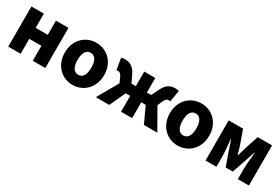

<svg xmlns="http://www.w3.org/2000/svg" viewBox="50 -1278 3005 2059"><g transform="rotate(30 1553.0 -248.5)"><path d="M63 0H217V-185H367V0H522V-497H367V-321H217V-497H63Z M863 12C990 12 1107 -84 1107 -249C1107 -414 990 -509 863 -509C737 -509 620 -414 620 -249C620 -84 737 12 863 12ZM863 -113C805 -113 778 -166 778 -249C778 -331 805 -385 863 -385C921 -385 948 -331 948 -249C948 -166 921 -113 863 -113Z M1148 0H1314L1404 -196H1460V0H1597V-196H1652L1743 0H1909L1763 -256L1789 -315C1806 -352 1821 -363 1842 -363C1849 -363 1855 -361 1861 -359L1885 -501C1872 -507 1859 -509 1844 -509C1774 -509 1730 -482 1693 -405L1650 -317H1597V-497H1460V-317H1406L1364 -405C1327 -482 1282 -509 1212 -509C1197 -509 1184 -507 1171 -501L1195 -359C1201 -361 1207 -363 1214 -363C1235 -363 1250 -352 1267 -315L1293 -256Z M2164 12C2291 12 2408 -84 2408 -249C2408 -414 2291 -509 2164 -509C2038 -509 1921 -414 1921 -249C1921 -84 2038 12 2164 12ZM2164 -113C2106 -113 2079 -166 2079 -249C2079 -331 2106 -385 2164 -385C2222 -385 2249 -331 2249 -249C2249 -166 2222 -113 2164 -113Z M2506 0H2641V-117C2641 -172 2631 -281 2625 -337H2629C2643 -293 2663 -236 2677 -193L2731 -43H2818L2870 -193C2884 -236 2904 -292 2918 -337H2922C2916 -281 2906 -172 2906 -117V0H3043V-497H2865L2812 -334C2801 -296 2790 -261 2779 -223H2775C2765 -261 2755 -296 2742 -334L2684 -497H2506Z"/></g></svg>

Font: Source Sans Pro
Style: Bold
Weight: 700
Designer: Paul D. Hunt
Foundry: Adobe Systems Incorporated
Version: Version 3.006;hotconv 1.0.111;makeotfexe 2.5.65597